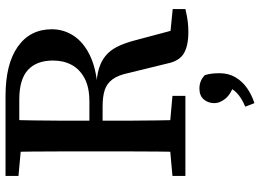

<svg xmlns="http://www.w3.org/2000/svg" viewBox="-146 -562 963 712"><g transform="rotate(-90 336.0 -205.5)"><path d="M40 0V-48L174 -60H203L337 -48V0ZM129 0Q130 -51 130.5 -102Q131 -153 131 -205.5Q131 -258 131 -310V-357Q131 -409 131 -460.5Q131 -512 130.5 -564Q130 -616 129 -667H248Q247 -615 246 -563.5Q245 -512 245 -459Q245 -406 245 -349V-317Q245 -262 245 -209Q245 -156 246 -104Q247 -52 248 0ZM574 11Q522 11 494 -6Q466 -23 457 -67L422 -210Q414 -249 398.5 -270Q383 -291 359 -299Q335 -307 297 -307H190V-356H316Q369 -356 402.5 -374Q436 -392 452 -422Q468 -452 468 -491Q468 -552 433 -584Q398 -616 324 -616H193V-667H336Q455 -667 519.5 -621.5Q584 -576 584 -495Q584 -452 560.5 -415.5Q537 -379 490 -355.5Q443 -332 373 -326V-330Q411 -329 438.5 -320.5Q466 -312 485.5 -296Q505 -280 518 -255Q531 -230 541 -194L585 -29L539 -59L659 -47V0Q646 3 633 5.5Q620 8 605.5 9.5Q591 11 574 11ZM40 -619V-667H183V-607H171ZM421 127Q421 160 406 185.5Q391 211 366 228.5Q341 246 310 256L297 222Q330 208 348 190.5Q366 173 372 151L381 182Q342 168 326 147.5Q310 127 310 108Q310 84 324 68Q338 52 364 52Q378 52 390 56.5Q402 61 414 72Q418 86 419.5 98.5Q421 111 421 127Z"/></g></svg>

Font: Source Serif 4 18pt Medium
Style: Regular
Weight: 500
Designer: Frank Grießhammer
Foundry: Adobe Systems Incorporated
Version: Version 4.004;hotconv 1.0.116;makeotfexe 2.5.65601